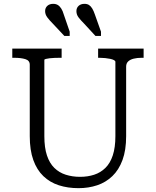

<svg xmlns="http://www.w3.org/2000/svg" viewBox="-20 -963 812 1000"><path d="M474 -888 506 -798V-776H477L418 -840Q400 -858 389 -872.5Q378 -887 378 -905Q378 -922 389.5 -932.5Q401 -943 420 -943Q434 -943 443.5 -937Q453 -931 460.5 -918.5Q468 -906 474 -888ZM312 -888 343 -798V-776H315L255 -840Q237 -858 226 -873Q215 -888 215 -905Q215 -922 226.5 -932.5Q238 -943 257 -943Q271 -943 281 -937Q291 -931 299 -918.5Q307 -906 312 -888ZM211 -254Q211 -194 224.5 -153.5Q238 -113 263 -88.5Q288 -64 322.5 -53Q357 -42 397 -42Q437 -42 470.5 -53Q504 -64 529 -88.5Q554 -113 567.5 -154Q581 -195 581 -254V-641Q581 -646 573.5 -650Q566 -654 554 -656.5Q542 -659 527.5 -660.5Q513 -662 499 -662H491V-710H728V-662H717Q695 -662 676.5 -657.5Q658 -653 647.5 -643Q637 -633 637 -616V-254Q637 -181 618 -129.5Q599 -78 565 -45.5Q531 -13 486 2Q441 17 389 17Q333 17 286.5 2Q240 -13 206 -45.5Q172 -78 153.5 -129.5Q135 -181 135 -254V-626Q135 -648 112 -655Q89 -662 55 -662H44V-710H301V-662H293Q280 -662 265 -661.5Q250 -661 238 -659.5Q226 -658 218.5 -656Q211 -654 211 -651Z"/></svg>

Font: Roboto Serif SemiCondensed Light
Style: Regular
Weight: 300
Width: 4
Designer: Greg Gazdowicz
Foundry: Commercial Type
Version: Version 1.007